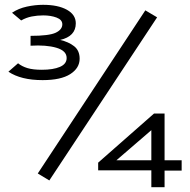

<svg xmlns="http://www.w3.org/2000/svg" viewBox="-20 -708 790 798"><path d="M157 -375Q67 -375 15 -410L55 -445Q71 -432 94 -425Q117 -418 154 -418Q201 -418 229 -430Q257 -442 257 -467Q257 -497 214.5 -509.5Q172 -522 107 -518V-559Q184 -559 211.5 -572Q239 -585 239 -607Q239 -626 215 -635Q191 -644 160 -644Q135 -644 112 -639.5Q89 -635 68 -623L30 -655Q57 -673 91.5 -680.5Q126 -688 159 -688Q221 -688 258 -667.5Q295 -647 295 -611Q295 -557 230 -542Q265 -534 288 -516Q311 -498 311 -464Q311 -425 272 -400Q233 -375 157 -375ZM185 42 137 13 584 -665 633 -636ZM609 70V0H388V-32L620 -236H664V-42H735V1H664V70ZM464 -42H609V-167Z"/></svg>

Font: Inconsolata ExtraExpanded Thin
Style: Regular
Weight: 100
Width: 8
Monospace: yes
Designer: Raph Levien, Cyreal, Brenton Simpson
Foundry: Raph Levien, Cyreal, Google
Version: Version 3.100; ttfautohint (v1.8.4.7-5d5b)